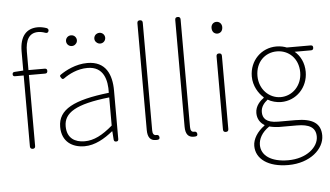

<svg xmlns="http://www.w3.org/2000/svg" viewBox="-64 -917 2204 1284"><g transform="rotate(-5 1038.0 -275.0)"><path d="M110 -247V-17C110 -6 117 0 128 0C139 0 145 -6 145 -17V-494H207H254C265 -494 270 -500 270 -511C270 -522 265 -527 254 -527H145V-650C145 -729 171 -775 231 -775C246 -775 262 -772 278 -766C289 -762 297 -764 301 -775C304 -785 300 -792 291 -796C271 -803 250 -807 232 -807C156 -807 110 -758 110 -655V-527L50 -523C41 -522 37 -517 37 -508C37 -499 42 -494 51 -494H110Z M703 -255V-341C703 -448 665 -540 541 -540C462 -540 394 -503 358 -478C349 -472 351 -467 357 -458C363 -448 368 -444 378 -451C414 -477 471 -507 539 -507C648 -507 670 -414 667 -329C430 -302 323 -247 323 -130C323 -30 393 13 475 13C545 13 611 -26 665 -70H668L672 -14C673 -4 678 0 688 0C698 0 703 -5 703 -15V-170ZM667 -250V-203V-109C598 -50 541 -20 478 -20C414 -20 360 -50 360 -131C360 -220 438 -273 667 -298ZM474 -724C468 -730 459 -734 448 -734C428 -734 412 -718 412 -698C412 -678 428 -662 448 -662C459 -662 468 -666 474 -673C481 -679 485 -688 485 -698C485 -708 481 -717 474 -724ZM613 -673C620 -666 629 -662 639 -662C659 -662 675 -678 675 -698C675 -718 659 -734 639 -734C629 -734 620 -730 613 -724C606 -717 602 -708 602 -698C602 -688 606 -679 613 -673Z M898 -426V-59C898 -8 918 13 952 13C959 13 964 13 968 12C978 10 980 3 978 -7C976 -17 968 -21 958 -20C957 -20 957 -20 956 -20C942 -20 934 -31 934 -53V-423V-776C934 -788 928 -794 916 -794C904 -794 898 -788 898 -776Z M1152 -426V-59C1152 -8 1172 13 1206 13C1213 13 1218 13 1222 12C1232 10 1234 3 1232 -7C1230 -17 1222 -21 1212 -20C1211 -20 1211 -20 1210 -20C1196 -20 1188 -31 1188 -53V-423V-776C1188 -788 1182 -794 1170 -794C1158 -794 1152 -788 1152 -776Z M1406 -263V-18C1406 -6 1412 0 1424 0C1436 0 1442 -6 1442 -18V-263V-509C1442 -521 1436 -527 1424 -527C1412 -527 1406 -521 1406 -509ZM1399 -671C1406 -664 1415 -660 1425 -660C1435 -660 1444 -664 1451 -671C1457 -678 1461 -688 1461 -701C1461 -723 1445 -739 1425 -739C1404 -739 1389 -723 1389 -701C1389 -688 1393 -678 1399 -671Z M1992 -494H2039C2050 -494 2055 -500 2055 -511C2055 -522 2050 -527 2039 -527H1967H1879C1864 -533 1840 -540 1810 -540C1709 -540 1629 -461 1629 -354C1629 -290 1663 -238 1696 -209V-205C1673 -189 1638 -156 1638 -108C1638 -68 1658 -40 1685 -24V-20C1636 15 1605 64 1605 110C1605 198 1687 257 1821 257C1969 257 2064 169 2064 80C2064 -1 2011 -38 1895 -38H1778C1697 -38 1675 -71 1675 -111C1675 -147 1697 -172 1721 -191C1745 -176 1780 -167 1810 -167C1912 -167 1991 -249 1991 -354C1991 -414 1966 -463 1929 -494ZM1710 -243C1684 -270 1667 -309 1667 -354C1667 -449 1732 -507 1810 -507C1889 -507 1954 -448 1954 -354C1954 -309 1937 -270 1911 -243C1885 -216 1849 -200 1810 -200C1772 -200 1736 -216 1710 -243ZM1870 -2H1900C1983 -2 2027 22 2027 84C2027 153 1949 225 1823 225C1708 225 1643 177 1643 107C1643 68 1664 24 1716 -11C1745 -4 1773 -2 1780 -2H1840Z"/></g></svg>

Font: GenSenRounded2 TW EL
Style: Regular
Weight: 250
Version: Version 2.100;PS 2.1;hotconv 16.6.51;makeotf.lib2.5.65220 DE